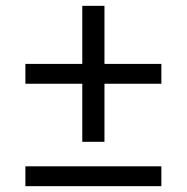

<svg xmlns="http://www.w3.org/2000/svg" viewBox="-20 -638 640 658"><path d="M338 -152V-351H533V-419H338V-618H262V-419H67V-351H262V-152ZM533 0V-68H67V0Z"/></svg>

Font: IBM Plex Devanagari
Style: Regular
Weight: 400
Designer: Mike Abbink, Paul van der Laan, Pieter van Rosmalen, Erin McLaughlin
Foundry: Bold Monday
Version: Version 1.0